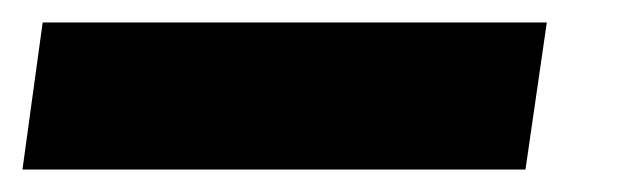

<svg xmlns="http://www.w3.org/2000/svg" viewBox="-74 25 558 171"><path d="M-36 45H413L394 176H-54Z"/></svg>

Font: Fira Sans Condensed ExtraBold
Style: Italic
Weight: 800
Width: 3
Italic angle: -8°
Designer: bBox Type GmbH & Carrois Corporate GbR & Edenspiekermann AG
Foundry: bBox Type GmbH & Carrois Corporate GbR & Edenspiekermann AG
Version: Version 4.301